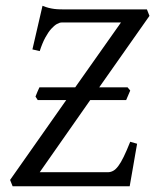

<svg xmlns="http://www.w3.org/2000/svg" viewBox="-20 -648 540 668"><path d="M418.9 -299.8H293.9L118.2 -48.8H355Q364.7 -48.8 373.5 -53.5Q382.3 -58.1 391.4 -70.1Q400.4 -82 410.4 -102.5Q420.4 -123 433.1 -154.8L457 -147.9Q454.1 -131.8 450.7 -112.1Q447.3 -92.3 443.8 -72Q440.4 -51.8 437 -33Q433.6 -14.2 431.2 0H23.9L15.1 -22L210.4 -299.8H111.3L103.5 -312Q106.4 -319.3 109.9 -327.9Q113.3 -336.4 117.2 -344.2H241.7L400.9 -569.8H194.8Q187.5 -569.8 178 -564.5Q168.5 -559.1 158 -547.4Q147.5 -535.6 137.2 -516.6Q127 -497.6 118.2 -470.2L92.8 -476.1L127.9 -627.9Q139.6 -623 149.4 -620.6Q159.2 -618.2 168.9 -616.9Q178.7 -615.7 189 -615.5Q199.2 -615.2 211.9 -615.2H491.2L500 -592.8L325.2 -344.2H423.8L433.1 -333Z"/></svg>

Font: GentiumAlt
Style: Italic
Weight: 400
Italic angle: -7°
Designer: J. Victor Gaultney
Version: Version 1.02; 2005; OFL release